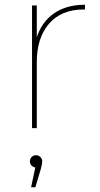

<svg xmlns="http://www.w3.org/2000/svg" viewBox="-20 -540 423 809"><path d="M115 -517H135V-374L133 -377Q154 -446 206.5 -483Q259 -520 338 -520V-500Q335 -500 332 -500Q239 -500 187 -440.5Q135 -381 135 -278V0H115ZM131 155 132 166Q122 166 114 158.5Q106 151 106 140Q106 129 113.5 121.5Q121 114 132 114Q143 114 150.5 122Q158 130 158 140Q158 150 152 172L129 249H111Z"/></svg>

Font: iiserrat Thin
Style: Regular
Weight: 100
Designer: Akira Ohta
Foundry: Akira Ohta
Version: Version 1.200;Glyphs 3.3.1 (3343)